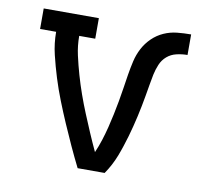

<svg xmlns="http://www.w3.org/2000/svg" viewBox="-65 -601 729 672"><g transform="rotate(10 300.0 -265.0)"><path d="M252 0Q234 -36 217 -73Q200 -110 184 -147Q168 -184 153 -222Q138 -260 126 -298.5Q114 -337 104.5 -376.5Q95 -416 95 -457H38V-530H234V-457H177Q177 -422 184.5 -388.5Q192 -355 201.5 -322Q211 -289 222.5 -256.5Q234 -224 247 -192.5Q260 -161 273.5 -129.5Q287 -98 302 -66Q312 -89 319.5 -112.5Q327 -136 333 -160Q339 -184 344 -208Q349 -232 353.5 -256.5Q358 -281 361.5 -305Q365 -329 369 -353.5Q373 -378 378.5 -402Q384 -426 395.5 -448Q407 -470 425 -487.5Q443 -505 465.5 -515Q488 -525 512.5 -527.5Q537 -530 562 -530V-457Q543 -457 523.5 -452.5Q504 -448 489.5 -435.5Q475 -423 467.5 -405Q460 -387 456 -368Q452 -349 449 -330Q446 -311 442.5 -292Q439 -273 435.5 -254Q432 -235 427.5 -216Q423 -197 418.5 -178.5Q414 -160 408.5 -141.5Q403 -123 397 -104.5Q391 -86 384 -68Q377 -50 368 -33Q359 -16 348 0Z"/></g></svg>

Font: Iosevka Curly Slab Extended
Style: Regular
Weight: 400
Width: 7
Monospace: yes
Designer: Belleve Invis
Foundry: Belleve Invis
Version: Version 11.1.0; ttfautohint (v1.8.3)